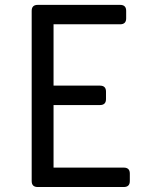

<svg xmlns="http://www.w3.org/2000/svg" viewBox="-20 -752 626 772"><path d="M107.4 -708.5Q0 0 107.4 -708.5ZM477.5 0H131.8Q107.4 0 107.4 -23.9V-708.5Q107.4 -732.4 131.8 -732.4H462.9Q487.3 -732.4 487.3 -708.5V-678.2Q487.3 -654.3 462.9 -654.3H195.3V-407.7H381.8Q406.2 -407.7 406.2 -383.8V-353.5Q406.2 -329.6 381.8 -329.6H195.3V-78.1H477.5Q502 -78.1 502 -54.2V-23.9Q502 0 477.5 0Z"/></svg>

Font: Simply Mono
Style: Book
Weight: 400
Designer: Wojciech Kalinowski "wmk69" (wmk69@o2.pl)
Foundry: Wojciech Kalinowski "wmk69" (wmk69@o2.pl)
Version: Version 1.0.0